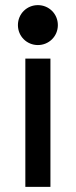

<svg xmlns="http://www.w3.org/2000/svg" viewBox="-20 -530 296 750"><path d="M50 -432C50 -388 85 -354 128 -354C171 -354 206 -388 206 -432C206 -476 171 -510 128 -510C85 -510 50 -476 50 -432ZM79 200H177V-301H79Z"/></svg>

Font: Space Text Medium
Style: Regular
Weight: 500
Designer: Florian Karsten (Space Text), Colophon Foundry (Space Mono)
Foundry: Florian Karsten
Version: Version 1.003;PS 001.003;hotconv 1.0.88;makeotf.lib2.5.64775